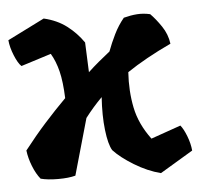

<svg xmlns="http://www.w3.org/2000/svg" viewBox="-44 -561 650 622"><g transform="rotate(-5 281.0 -250.0)"><path d="M531 -132Q541 -120 550.5 -95.5Q560 -71 562 -48L455 16Q412 5 369.5 -21Q327 -47 304 -72Q292 -92 286.5 -139Q281 -186 285 -246Q270 -231 256.5 -215.5Q243 -200 230 -183L178 0Q156 6 122 6Q88 6 65 0Q51 -17 40.5 -43.5Q30 -70 27 -95Q62 -140 97 -179Q132 -218 167 -253Q165 -307 156.5 -341Q148 -375 133 -400L35 -369Q24 -379 13 -406Q2 -433 0 -456L120 -516Q163 -506 194 -482.5Q225 -459 247 -427L251 -330Q268 -346 286 -361Q304 -376 323 -391Q333 -418 346.5 -445.5Q360 -473 379 -496Q402 -502 422.5 -503.5Q443 -505 465 -500Q482 -483 500 -456.5Q518 -430 522 -399Q437 -359 378 -319Q374 -258 385 -203.5Q396 -149 434 -98Z"/></g></svg>

Font: Langar
Style: Regular
Weight: 400
Designer: Alessia Mazzarella
Foundry: Typeland
Version: Version 1.001; ttfautohint (v1.8.3)